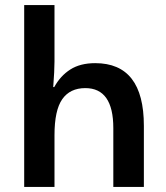

<svg xmlns="http://www.w3.org/2000/svg" viewBox="-20 -734 650 754"><path d="M75 0H194V-203Q194 -301 224.5 -344.5Q255 -388 315 -388Q425 -388 425 -231V0H545V-240Q545 -486 354 -486Q295 -486 256 -461Q217 -436 193 -392H189Q194 -457 194 -492V-714H75Z"/></svg>

Font: Noto Sans Georgian Condensed Semi
Style: Regular
Weight: 600
Width: 3
Designer: Monotype Design Team
Foundry: Monotype Imaging Inc.
Version: Version 1.901